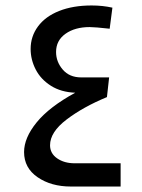

<svg xmlns="http://www.w3.org/2000/svg" viewBox="-20 -682 519 702"><path d="M421 -85V0H239Q167 0 117.5 -34Q68 -68 68 -126Q68 -178 114 -234.5Q160 -291 255 -343Q203 -345 166 -368.5Q129 -392 110.5 -428Q92 -464 92 -503Q92 -549 119 -585.5Q146 -622 196.5 -642Q247 -662 315 -662Q355 -662 391 -654L381 -577Q327 -583 308 -583Q254 -583 219.5 -558.5Q185 -534 185 -492Q185 -456 209.5 -427.5Q234 -399 277 -399H379L371 -327Q284 -291 223.5 -245Q163 -199 163 -151Q163 -121 189 -103Q215 -85 253 -85Z"/></svg>

Font: Cairo SemiBold
Style: Regular
Weight: 600
Designer: Mohamed Gaber, the designers of Titillium
Foundry: Kief Type Foundry
Version: Version 2.009; ttfautohint (v1.5.33-1714) -l 8 -r 50 -G 200 